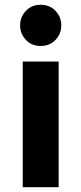

<svg xmlns="http://www.w3.org/2000/svg" viewBox="-20 -782 340 802"><path d="M75 0V-525H225V0ZM64 -676Q64 -711 88 -736.5Q112 -762 150 -762Q188 -762 212 -736.5Q236 -711 236 -676Q236 -641 212 -615.5Q188 -590 150 -590Q112 -590 88 -615.5Q64 -641 64 -676Z"/></svg>

Font: Radio Canada
Style: Regular
Weight: 400
Designer: Charles Daoud, Etienne Aubert Bonn, Alexandre Saumier Demers, Jacques Le Bailly
Foundry: Radio-Canada
Version: Version 2.104;gftools[0.9.28.dev5+ged2979d]